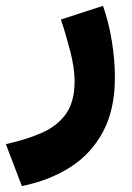

<svg xmlns="http://www.w3.org/2000/svg" viewBox="-50 -357 442 644"><path d="M23.4 267.1 -30.3 126.5Q38.6 111.3 90.6 88.4Q142.6 65.4 171.4 24.7Q200.2 -16.1 200.2 -84Q200.2 -128.9 185.3 -186.3Q170.4 -243.7 154.3 -291.5L295.4 -337.4Q314.9 -282.7 325.2 -219Q335.4 -155.3 335.4 -96.7Q335.4 9.8 295.9 84.2Q256.3 158.7 186 203.6Q115.7 248.5 23.4 267.1Z"/></svg>

Font: Vazirmatn RD UI Black
Style: Regular
Weight: 900
Designer: Saber Rastikerdar
Foundry: Saber Rastikerdar
Version: Version 33.003